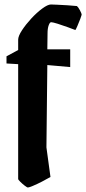

<svg xmlns="http://www.w3.org/2000/svg" viewBox="-20 -675 384 856"><path d="M104 161Q101 161 90.5 153Q80 145 70.5 135.5Q61 126 61 123V-389L9 -392V-424L61 -452V-498Q61 -514 78 -540Q95 -566 119.5 -592.5Q144 -619 168.5 -637Q193 -655 207 -655Q213 -655 234 -654Q255 -653 280.5 -651.5Q306 -650 323 -648Q329 -643 336.5 -629Q344 -615 344 -609Q344 -607 338 -591Q332 -575 325 -559Q318 -543 316 -541Q306 -545 283 -553.5Q260 -562 237.5 -569Q215 -576 208 -576Q202 -576 197 -562Q192 -548 192 -527L191 -455H293V-376L191 -385L187 -18L205 114Q188 124 166.5 135Q145 146 127 153.5Q109 161 104 161Z"/></svg>

Font: Grenze Gotisch
Style: Bold
Weight: 700
Designer: Renata Polastri
Foundry: Omnibus-Type
Version: Version 1.001